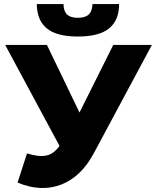

<svg xmlns="http://www.w3.org/2000/svg" viewBox="-20 -925 783 961"><path d="M67.9 -11.2 115.2 -157.2Q173.8 -138.7 211.7 -146.5Q249.5 -154.3 277.8 -194.8L5.9 -700.2H214.8L377.9 -361.8L546.9 -700.2H740.2L450.2 -159.2Q386.2 -39.1 285.2 -0.7Q184.1 37.6 67.9 -11.2ZM370.1 -742.2Q263.2 -742.2 214.1 -783Q165 -823.7 164.1 -904.8H297.9Q297.9 -870.1 315.2 -853Q332.5 -835.9 370.1 -835.9Q407.2 -835.9 424.6 -853Q441.9 -870.1 442.9 -904.8H576.2Q576.2 -824.2 526.4 -783.2Q476.6 -742.2 370.1 -742.2Z"/></svg>

Font: Montserrat ExtraBold
Style: Regular
Weight: 800
Designer: Julieta Ulanovsky
Foundry: Julieta Ulanovsky
Version: Version 9.000